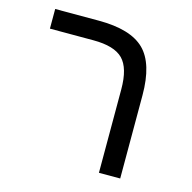

<svg xmlns="http://www.w3.org/2000/svg" viewBox="-92 -691 784 783"><g transform="rotate(15 300.0 -299.5)"><path d="M481.9 0H392.1V-352.1Q392.1 -441.9 355.7 -479Q319.3 -516.1 230 -516.1H46.9V-599.1H231Q365.7 -599.1 423.8 -542Q481.9 -484.9 481.9 -351.1Z"/></g></svg>

Font: Courier New
Style: Regular
Weight: 400
Designer: Steve Matteson
Foundry: Ascender Corporation
Version: Version 2.00.3